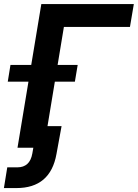

<svg xmlns="http://www.w3.org/2000/svg" viewBox="-72 -748 698 972"><path d="M605.5 -727.5 585.9 -611.8H251.5L150.4 0H16.6L137.2 -727.5ZM-32.7 -334.5 -19 -419.4H321.3L307.1 -334.5ZM11.2 204.1H-52.2L-35.2 99.1H17.1Q46.9 99.1 66.2 82Q85.4 64.9 91.8 28.3L96.7 0H51.3L69.3 -109.4H239.7L213.9 31.7Q183.1 204.1 11.2 204.1Z"/></svg>

Font: Inter Display Semi Bold
Style: Italic
Weight: 600
Italic angle: -9.39999°
Designer: Rasmus Andersson
Foundry: rsms
Version: Version 4.000;git-4fc901f